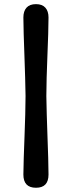

<svg xmlns="http://www.w3.org/2000/svg" viewBox="-20 -766 348 928"><path d="M103.5 -302Q103 -341 101.5 -392.5Q100 -444 98 -498.5Q96 -553 94.5 -601.2Q93 -649.5 93 -681.5Q93 -712 108.2 -729Q123.5 -746 154 -746Q184 -746 199.2 -729Q214.5 -712 214.5 -681.5Q214.5 -649.5 213 -601Q211.5 -552.5 209.2 -498Q207 -443.5 205.5 -392Q204 -340.5 204 -302Q204.5 -263.5 206 -212Q207.5 -160.5 209.5 -106Q211.5 -51.5 213 -3.2Q214.5 45 214.5 77.5Q214.5 141.5 154 141.5Q93 141.5 93 77.5Q93 45 94.8 -3.2Q96.5 -51.5 98.5 -106Q100.5 -160.5 102 -212Q103.5 -263.5 103.5 -302Z"/></svg>

Font: Fraunces 72pt SuperSoft Black
Style: Regular
Weight: 900
Version: Version 1.000;[0bf87f6ff]